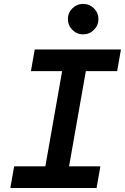

<svg xmlns="http://www.w3.org/2000/svg" viewBox="-20 -941 626 961"><path d="M31.7 0 50.8 -108.4H207L291 -585H134.8L153.8 -693.4H585.4L566.4 -585H409.7L325.7 -108.4H482.4L463.4 0ZM396 -769Q364.7 -769 342.3 -791.5Q319.8 -814 319.8 -845.2Q319.8 -877 342.3 -899.2Q364.7 -921.4 396 -921.4Q427.7 -921.4 450.2 -899.2Q472.7 -877 472.7 -845.2Q472.7 -814 450.2 -791.5Q427.7 -769 396 -769Z"/></svg>

Font: Cascadia Code NF SemiBold
Style: Italic
Weight: 600
Italic angle: -10°
Monospace: yes
Designer: Aaron Bell
Foundry: Saja Typeworks
Version: Version 2404.023; ttfautohint (v1.8.4)